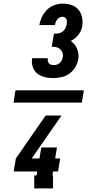

<svg xmlns="http://www.w3.org/2000/svg" viewBox="-20 -875 540 1065"><path d="M277 -442Q261 -442 245 -444Q229 -446 214.5 -451.5Q200 -457 188 -466Q176 -475 168.5 -488.5Q161 -502 158 -517.5Q155 -533 158 -549Q158 -550 158.5 -551Q159 -552 159 -552H245Q245 -552 245 -552Q245 -552 245 -551Q244 -544 245.5 -536.5Q247 -529 251 -524Q255 -519 262 -516.5Q269 -514 277 -514Q286 -514 295 -516.5Q304 -519 311 -525.5Q318 -532 322.5 -540.5Q327 -549 328 -558Q331 -571 326.5 -583Q322 -595 313 -603Q304 -611 291.5 -613.5Q279 -616 267 -616L279 -688Q290 -688 302.5 -689.5Q315 -691 325.5 -698.5Q336 -706 342 -717Q348 -728 350 -740Q351 -747 351 -754.5Q351 -762 348.5 -768Q346 -774 340.5 -778Q335 -782 327 -782Q319 -782 311 -778Q303 -774 297.5 -767Q292 -760 289 -752Q286 -744 285 -736H198Q202 -759 212.5 -781Q223 -803 240.5 -820.5Q258 -838 281.5 -846.5Q305 -855 327 -855Q353 -855 376.5 -847Q400 -839 415 -821.5Q430 -804 435 -779Q440 -754 436 -729Q432 -704 414.5 -681.5Q397 -659 372 -648Q384 -640 393 -629Q402 -618 407.5 -604.5Q413 -591 415 -576Q417 -561 414 -546Q410 -523 397.5 -502Q385 -481 365.5 -467Q346 -453 322.5 -447.5Q299 -442 277 -442ZM274 170H170V98H183L187 76H56L68 4L233 -234H321L156 4H199L209 -57H296L286 4H314L302 76H274L271 98H274ZM55 -306 66 -374H445L434 -306Z"/></svg>

Font: Iosevka Curly Slab HvObl
Style: Regular
Weight: 900
Italic angle: -9°
Monospace: yes
Designer: Belleve Invis
Foundry: Belleve Invis
Version: Version 11.1.0; ttfautohint (v1.8.3)